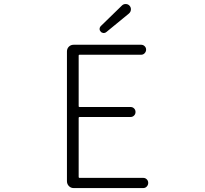

<svg xmlns="http://www.w3.org/2000/svg" viewBox="-20 -956 1040 976"><path d="M354.5 0Q339.8 0 330.1 -10.3Q320.3 -20.5 320.3 -35.2V-694.3Q320.3 -709 330.1 -718.8Q339.8 -728.5 354.5 -728.5H697.3Q708 -728.5 715.3 -721.2Q722.7 -713.9 722.7 -703.6Q722.7 -693.4 715.3 -685.5Q708 -677.7 697.3 -677.7H383.8Q379.9 -677.7 379.9 -673.8V-416Q379.9 -412.1 383.8 -412.1H643.6Q654.3 -412.1 661.6 -404.8Q668.9 -397.5 668.9 -386.7Q668.9 -376 661.6 -368.7Q654.3 -361.3 643.6 -361.3H383.8Q379.9 -361.3 379.9 -356.4V-56.6Q379.9 -51.8 383.8 -51.8H708Q718.8 -51.8 726.1 -44.4Q733.4 -37.1 733.4 -26.4Q733.4 -15.6 726.1 -7.8Q718.8 0 708 0ZM520.5 -793Q514.6 -788.1 507.8 -788.1Q506.8 -788.1 505.9 -788.1Q497.1 -789.1 492.2 -794.9Q486.3 -800.8 486.3 -808.6Q486.3 -817.4 493.2 -824.2L599.6 -927.7Q607.4 -935.5 618.2 -935.5Q619.1 -935.5 619.1 -935.5Q630.9 -935.5 638.7 -926.8Q645.5 -918.9 645.5 -909.2Q645.5 -895.5 634.8 -886.7Z"/></svg>

Font: Gen Jyuu Gothic L Monospace Light
Style: Regular
Weight: 300
Designer: [Source Han Sans]
Ryoko NISHIZUKA  (kana & ideographs); Paul D. Hunt (Latin, Greek & Cyrillic); Wenlong ZHANG  (bopomofo
Version: Version 1.002.20150607